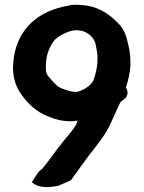

<svg xmlns="http://www.w3.org/2000/svg" viewBox="-20 -763 600 798"><path d="M34 -484C34 -442 44 -410 61 -382C89 -338 130 -297 183 -278C209 -267 239 -259 273 -259C285 -259 292 -260 302 -262C301 -257 299 -252 297 -246C283 -221 265 -203 244 -177C211 -136 187 -99 156 -62C147 -56 138 -47 133 -38L112 -6L123 2C151 21 196 14 223 9C239 1 254 -3 272 -13L275 -14L277 -17C301 -49 318 -75 342 -107C367 -139 391 -169 414 -203C436 -236 450 -274 466 -308C469 -313 472 -319 474 -325C476 -329 478 -333 480 -338C484 -342 490 -346 494 -349C513 -361 514 -385 503 -399C513 -428 520 -459 522 -489V-490C522 -502 522 -517 521 -530L518 -554C516 -565 513 -579 509 -594C503 -622 493 -641 478 -660H477C445 -696 398 -732 338 -740C314 -743 285 -746 261 -739C143 -718 57 -648 38 -527C36 -512 35 -500 34 -485ZM171 -469C168 -525 181 -561 204 -593C215 -608 245 -625 267 -632C319 -649 360 -622 374 -590L375 -589V-588C377 -584 384 -546 385 -534V-514C385 -484 377 -451 367 -426C357 -410 340 -397 324 -390C313 -385 305 -381 296 -381C285 -381 273 -383 264 -386C247 -391 236 -395 222 -403C212 -411 199 -424 191 -434C179 -448 174 -452 171 -469Z"/></svg>

Font: Hussar Pisanka
Style: Bd
Weight: 700
Designer: Robert Jablonski
Foundry: Cannot Into Space Fonts
Version: Version 1.070